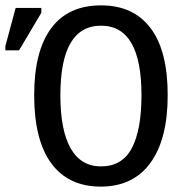

<svg xmlns="http://www.w3.org/2000/svg" viewBox="-44 -689 664 719"><path d="M584 -332.5Q584 -168 519.3 -79.1Q454.6 9.8 333.5 9.8Q211.9 9.8 147.9 -77.6Q84 -165 84 -332.5Q84 -497.1 147.5 -583Q210.9 -668.9 334.5 -668.9Q455.1 -668.9 519.5 -584.2Q584 -499.5 584 -332.5ZM485.8 -332.5Q485.8 -592.8 334.5 -592.8Q182.1 -592.8 182.1 -332.5Q182.1 -200.7 220.7 -133.3Q259.3 -65.9 334 -65.9Q413.6 -65.9 449.7 -134.3Q485.8 -202.6 485.8 -332.5ZM-23.9 -500.5V-516.6L14.6 -659.2H110.8V-641.1L27.3 -500.5Z"/></svg>

Font: Cousine
Style: Regular
Weight: 400
Monospace: yes
Designer: Steve Matteson
Foundry: Ascender Corporation
Version: Version 1.20